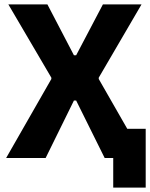

<svg xmlns="http://www.w3.org/2000/svg" viewBox="-20 -720 685 875"><path d="M496 135H644V-133H560L430 -360V-366L625 -700H449L327 -468H317L196 -700H18L214 -366V-360L8 0H188L317 -262H327L457 0H496Z"/></svg>

Font: Fixel Text Bold
Style: Bold
Weight: 700
Width: 4
Designer: AlfaBravo + MacPaw
Foundry: Kyrylo Tkachov, Marchela Mozhyna, Serhii Makarenko, Maria Weinstein, Zakhar Kryvoshyya
Version: Version 1.211